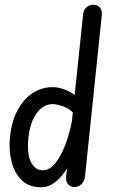

<svg xmlns="http://www.w3.org/2000/svg" viewBox="-20 -792 482 813"><path d="M154 1Q102 1 71 -30Q40 -61 28.5 -109.5Q17 -158 22 -210Q29 -279 55 -326.5Q81 -374 119.5 -398.5Q158 -423 203 -423Q231 -423 263.5 -409Q296 -395 318 -368L310 -290Q286 -325 256 -338Q226 -351 202 -351Q164 -351 135.5 -313Q107 -275 100 -205Q96 -169 101 -138.5Q106 -108 121.5 -89.5Q137 -71 162 -71Q184 -71 203 -89Q222 -107 238.5 -138.5Q255 -170 267.5 -211Q280 -252 288 -297L281 -110Q271 -90 258.5 -70.5Q246 -51 230 -35Q214 -19 195.5 -9Q177 1 154 1ZM296 0Q279 0 268.5 -11.5Q258 -23 260 -45L332 -732Q334 -751 346.5 -761.5Q359 -772 375 -772Q393 -772 403 -760Q413 -748 411 -728L340 -45Q337 -24 324.5 -12Q312 0 296 0Z"/></svg>

Font: Edu SA Beginner Medium
Style: Regular
Weight: 500
Version: Version 1.003